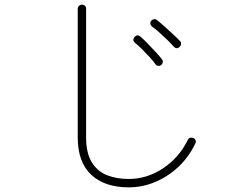

<svg xmlns="http://www.w3.org/2000/svg" viewBox="-20 -789 1040 825"><path d="M533 16Q430 16 372 -38Q314 -92 314 -199V-751Q314 -759 319.5 -764Q325 -769 332 -769Q340 -769 345 -764Q350 -759 350 -751V-199Q350 -131 374.5 -91.5Q399 -52 440.5 -36Q482 -20 533 -20Q612 -20 681 -66Q750 -112 787 -188Q790 -195 797 -197Q804 -199 811 -196Q818 -193 820.5 -186Q823 -179 819 -172Q792 -115 747.5 -73Q703 -31 648 -7.5Q593 16 533 16ZM751 -587Q739 -576 726 -589Q717 -600 699.5 -617Q682 -634 663.5 -650.5Q645 -667 633 -675Q627 -680 626 -687Q625 -694 629 -699Q634 -705 641 -706.5Q648 -708 654 -703Q666 -694 685.5 -676.5Q705 -659 724.5 -641Q744 -623 754 -612Q759 -607 758 -599.5Q757 -592 751 -587ZM672 -509Q666 -505 659 -506Q652 -507 648 -513Q640 -525 623.5 -543Q607 -561 589.5 -578.5Q572 -596 560 -605Q547 -616 558 -630Q569 -643 583 -632Q595 -622 613 -603.5Q631 -585 649 -565.5Q667 -546 676 -534Q681 -528 679.5 -521Q678 -514 672 -509Z"/></svg>

Font: Zen Maru Gothic Light
Style: Regular
Weight: 300
Designer: Yoshimichi Ohira
Foundry: Positype
Version: Version 1.001